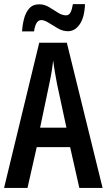

<svg xmlns="http://www.w3.org/2000/svg" viewBox="-20 -924 524 944"><path d="M370.1 0 324.7 -200.7H160.6L115.2 0H0L172.9 -713.9H308.6L484.4 0ZM306.6 -296.4 260.3 -511.7Q254.4 -543 249.5 -572Q244.6 -601.1 241.2 -626.5Q236.3 -576.2 222.7 -513.2L177.2 -296.4ZM88.4 -769.5Q90.3 -800.8 98.1 -831.5Q106 -862.3 123.8 -882.6Q141.6 -902.8 172.9 -902.8Q198.2 -902.8 220.9 -889.2Q243.7 -875.5 264.4 -862.1Q285.2 -848.6 305.2 -848.6Q319.3 -848.6 326.9 -863.5Q334.5 -878.4 338.4 -903.8H397.9Q395.5 -838.9 372.1 -804.7Q348.6 -770.5 314 -770.5Q289.1 -770.5 265.1 -784.2Q241.2 -797.9 220 -811.5Q198.7 -825.2 183.1 -825.2Q154.8 -825.2 147.5 -769.5Z"/></svg>

Font: Open Sans Condensed SemiBold
Style: Regular
Weight: 600
Width: 3
Designer: Monotype Design Team
Foundry: Monotype Imaging Inc.
Version: Version 3.000; ttfautohint (v1.8.4)